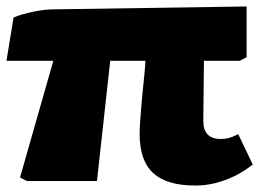

<svg xmlns="http://www.w3.org/2000/svg" viewBox="-22 -560 842 594"><path d="M582 14Q494 14 452 -24.5Q410 -63 410 -145Q410 -161 411.5 -182.5Q413 -204 415 -228.5Q417 -253 419.5 -278.5Q422 -304 424.5 -328Q427 -352 428 -372H319L278 0H61L40 -11L143 -372H-2L20 -506Q32 -511 47.5 -515.5Q63 -520 79.5 -523.5Q96 -527 112 -529Q128 -531 140 -531L741 -540V-383L720 -372H609Q609 -352 608.5 -331Q608 -310 608 -287.5Q608 -265 607.5 -240Q607 -215 607 -186Q607 -158 620.5 -144Q634 -130 661 -130Q675 -130 687.5 -133.5Q700 -137 715 -145L760 -51Q732 -29 703 -15Q674 -1 644 6.5Q614 14 582 14Z"/></svg>

Font: Literata Variable Black
Style: Regular
Weight: 900
Designer: Latin by Veronika Burian and Jose Scaglione. Greek by Irene Vlachou. Cyrillic by Vera Evstafieva.
Foundry: TypeTogether
Version: Version 3.021